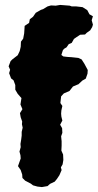

<svg xmlns="http://www.w3.org/2000/svg" viewBox="-20 -739 397 779"><path d="M150 20 132 18 114 13 105 6 82 -6 71 -17 70 -31 64 -49 53 -65 64 -96 63 -109 59 -124 64 -142 63 -155 66 -173 68 -189V-204L72 -221L69 -235L70 -246L64 -263L61 -280L71 -296L63 -315L67 -341L52 -358L42 -375V-394L35 -413L25 -421L17 -442L21 -456L15 -470L23 -491L30 -498L52 -515L60 -532L64 -549L65 -570L74 -582L78 -603L79 -618L80 -634L98 -646L101 -661L114 -671L125 -687L146 -699L155 -702L173 -713L187 -717L206 -716L224 -719L263 -716L271 -713H289L315 -710L334 -698L343 -681L357 -673L352 -657L357 -639L354 -629L346 -616L332 -606L325 -599L305 -598L290 -588L280 -581L271 -565L259 -560L250 -547L240 -541L235 -535L229 -516L237 -510L254 -508L270 -507L298 -504L311 -498L322 -481L336 -455L335 -440L328 -420L314 -412L298 -397L295 -396L276 -388L262 -370L239 -360L228 -348L225 -321L233 -309L229 -291L228 -278L229 -266L233 -250L224 -233L232 -219L233 -200L228 -186L230 -166V-148L229 -128L236 -112L237 -90L234 -72L227 -60L230 -49L221 -28L211 -13L202 -2L183 7L173 16Z"/></svg>

Font: Winky Rough
Style: Bold
Weight: 700
Designer: Simon Atzbach
Foundry: typofactur
Version: Version 1.206; ttfautohint (v1.8.4.7-5d5b)